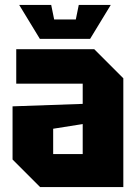

<svg xmlns="http://www.w3.org/2000/svg" viewBox="-20 -760 562 780"><path d="M31 -112V-328L316 -338V-420H46V-560H363L481 -442V0H143ZM196 -237V-134H316V-256ZM300 -740H430L346 -602H142L58 -740H188L200 -681H288Z"/></svg>

Font: Tektur SemiCondensed
Style: Bold
Weight: 700
Width: 4
Designer: Adam Jagosz
Foundry: Adam Jagosz
Version: Version 1.005;gftools[0.9.30]